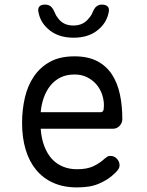

<svg xmlns="http://www.w3.org/2000/svg" viewBox="-20 -805 640 835"><path d="M460 -127Q477 -127 488.5 -114.5Q500 -102 500 -86Q500 -78 496 -71Q492 -64 482 -54Q465 -37 447 -25.5Q429 -14 408.5 -5.5Q388 3 365 6.5Q342 10 314 10Q256 10 211.5 -10Q167 -30 137 -66.5Q107 -103 91.5 -154.5Q76 -206 76 -270Q76 -327 88 -379.5Q100 -432 127 -472Q154 -512 197 -536Q240 -560 304 -560Q363 -560 403 -539Q443 -518 467 -481Q491 -444 501.5 -394.5Q512 -345 512 -287Q512 -271 500.5 -258Q489 -245 470 -245H157Q160 -202 173 -168.5Q186 -135 206 -113.5Q226 -92 253.5 -80.5Q281 -69 315 -69Q360 -69 388 -83Q416 -97 435 -115Q442 -121 447 -124Q452 -127 460 -127ZM157 -317H419Q424 -317 428 -322Q432 -327 432 -347Q432 -370 424 -394Q416 -418 400 -437Q384 -456 360 -468.5Q336 -481 304 -481Q269 -481 243 -468Q217 -455 199 -432.5Q181 -410 170.5 -380.5Q160 -351 157 -317ZM147 -753Q144 -769 151.5 -777Q159 -785 176 -785Q185 -785 192.5 -782Q200 -779 204 -774Q213 -764 218 -750.5Q223 -737 233 -725Q256 -694 299 -694Q342 -694 366 -725Q377 -737 382 -750Q387 -763 395 -773Q400 -778 406.5 -781.5Q413 -785 423 -785Q440 -785 448 -777Q456 -769 453 -753Q445 -710 413 -681Q371 -641 300 -641Q229 -641 187 -681Q155 -710 147 -753Z"/></svg>

Font: Maple Mono NL Light
Style: Regular
Weight: 300
Monospace: yes
Designer: subframe7536
Version: Version 7.000